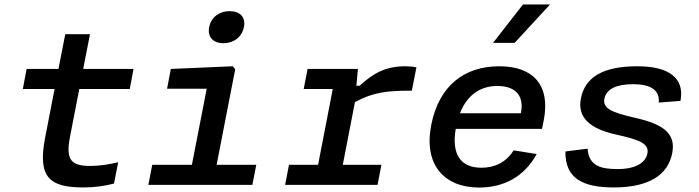

<svg xmlns="http://www.w3.org/2000/svg" viewBox="-20 -830 3140 862"><path d="M356.5 11.5C404 11.5 451.5 5 492 -6L510.5 -101.5C469.5 -92 427.5 -85 387 -85C300.5 -85 274 -110 294 -214.5L336 -430.5H562.5L579.5 -520.5H353.5L384 -676.5H273L242.5 -520.5H99.5L82.5 -430.5H225L182.5 -211.5C148 -33 202.5 12 356.5 11.5Z M646 0H1113L1130.5 -90H952.5L1036 -519L1025 -532.5L747 -520.5L730 -431.5H908L841.5 -90H663.5ZM983 -636C1029.5 -636 1066.5 -664 1075 -708.5C1084 -753 1057.5 -780 1011 -780C965 -780 928 -753 919 -708.5C910.5 -664 937 -636 983 -636Z M1587 -520.5H1361L1343.5 -430.5H1474L1408 -90H1277.5L1260 0H1675L1692.5 -90H1519L1573.5 -371.5C1655.5 -416.5 1720 -423 1829 -423L1849.5 -527.5C1834.5 -531 1819 -532.5 1800 -532.5C1712 -532.5 1656.5 -502 1594.5 -445H1580Z M1916 -268.5C1881 -89 1975.5 12 2131 12C2240.5 12 2333.5 -35.5 2389.5 -138.5L2286 -155C2252 -101 2201.5 -77 2141 -77C2048.5 -77 2006.5 -136 2026 -251.5H2413.5L2421.5 -291.5C2451.5 -447.5 2374.5 -532.5 2221 -532.5C2067 -532.5 1950.5 -447 1916 -268.5ZM2193.5 -637.5 2328 -810H2449.5L2290.5 -637.5ZM2045 -321.5C2077.5 -404.5 2137 -444 2213 -444C2288.5 -444 2335.5 -406 2318.5 -321.5Z M2841 -532.5C2684 -532.5 2606 -481.5 2588 -388C2571 -302 2629.5 -252 2743.5 -226.5C2854 -202 2895 -185 2886.5 -140.5C2879 -103 2839.5 -71 2753 -71C2681.5 -71 2623.5 -82.5 2618 -162.5L2518.5 -150C2517 -31 2592.5 11.5 2736.5 11.5C2892.5 11.5 2979 -44 2998 -142.5C3016 -234 2952.5 -274 2829.5 -301.5C2724.5 -325.5 2685.5 -343.5 2693.5 -387C2702.5 -431.5 2750 -452 2822 -452C2903 -452 2942.5 -424.5 2937.5 -369.5L3035 -377C3055 -481.5 2980.5 -532.5 2841 -532.5Z"/></svg>

Font: Monaspace Neon Medium
Style: Italic
Weight: 500
Italic angle: -11°
Designer: Riley Cran & the Lettermatic Team
Foundry: Lettermatic
Version: Version 1.200 (Monaspace Neon)